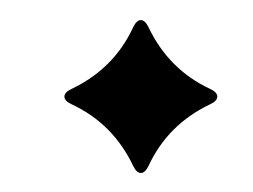

<svg xmlns="http://www.w3.org/2000/svg" viewBox="-20 -372 257 195"><path d="M45.4 -196.3ZM52.7 -281.7Q95.7 -302.2 115.2 -344.2Q118.7 -351.6 123 -351.6Q127.4 -351.6 130.9 -344.2Q151.4 -301.3 193.4 -281.7Q200.7 -278.3 200.7 -273.9Q200.7 -269.5 193.4 -266.1Q150.4 -245.6 130.9 -203.6Q127.4 -196.3 123 -196.3Q118.7 -196.3 115.2 -203.6Q94.7 -246.6 52.7 -266.1Q45.4 -269.5 45.4 -273.9Q45.4 -278.3 52.7 -281.7Z"/></svg>

Font: UnifrakturMaguntia18
Style: Book
Weight: 400
Designer: j. 'mach' wust, Gerrit Ansmann, Georg Duffner, based on a font by Peter Wiegel, original typeface by Carl Albert Fahrenw
Version: Version 2017-03-19